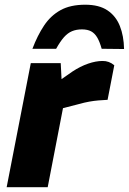

<svg xmlns="http://www.w3.org/2000/svg" viewBox="-20 -779 536 799"><path d="M7.7 0 108.2 -516.4H232.7L237.6 -422L200.7 -425L281.6 -481.4Q314.1 -502.8 346.6 -514.1Q379.2 -525.3 406.7 -525.3Q433.7 -525.8 455.6 -507.4L427.7 -363.6Q408.2 -362.6 389.5 -361.1Q370.7 -359.5 351.2 -356Q331.6 -352.5 308.6 -346L242.1 -328.9L178.5 0ZM334.8 -759.4Q392.2 -759.4 427.2 -735.9Q462.2 -712.4 478.7 -671Q495.3 -629.5 496.3 -575L403.1 -576Q395 -605.1 384.7 -622.7Q374.5 -640.2 359.4 -648.5Q344.4 -656.7 320.9 -656.7Q297.8 -656.7 279.8 -649.2Q261.8 -641.7 246.2 -624.2Q230.7 -606.7 213.6 -576H114.9Q135.9 -631.5 163.4 -672.7Q190.9 -714 231.9 -736.7Q272.8 -759.4 334.8 -759.4Z"/></svg>

Font: REM Medium
Style: Italic
Weight: 500
Italic angle: -11°
Designer: Octavio Pardo
Foundry: Ashler Design
Version: Version 1.005;gftools[0.9.28]